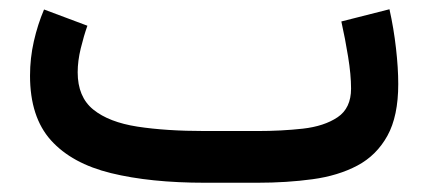

<svg xmlns="http://www.w3.org/2000/svg" viewBox="-20 -395 925 415"><path d="M536.1 0H422.9Q304.7 0 220 -20.8Q135.3 -41.5 90.1 -91.8Q44.9 -142.1 44.9 -231.4Q44.9 -269.5 53.2 -305.9Q61.5 -342.3 75.2 -374.5L168.9 -339.4Q161.1 -317.4 154.5 -290.3Q147.9 -263.2 147.9 -238.8Q147.9 -185.5 181.6 -158.2Q215.3 -130.9 277.1 -121.3Q338.9 -111.8 422.9 -111.8H537.1Q588.4 -111.8 634.5 -116.9Q680.7 -122.1 709.7 -141.6Q738.8 -161.1 738.8 -203.6Q738.8 -233.4 732.4 -272.5Q726.1 -311.5 717.8 -348.6L821.8 -375Q831.1 -333.5 835.9 -290.8Q840.8 -248 840.8 -213.4Q840.8 -144 817.4 -101.6Q793.9 -59.1 752.4 -37.1Q710.9 -15.1 655.5 -7.6Q600.1 0 536.1 0Z"/></svg>

Font: Vazirmatn RD UI FD Medium
Style: Regular
Weight: 500
Designer: Saber Rastikerdar
Foundry: Saber Rastikerdar
Version: Version 33.003